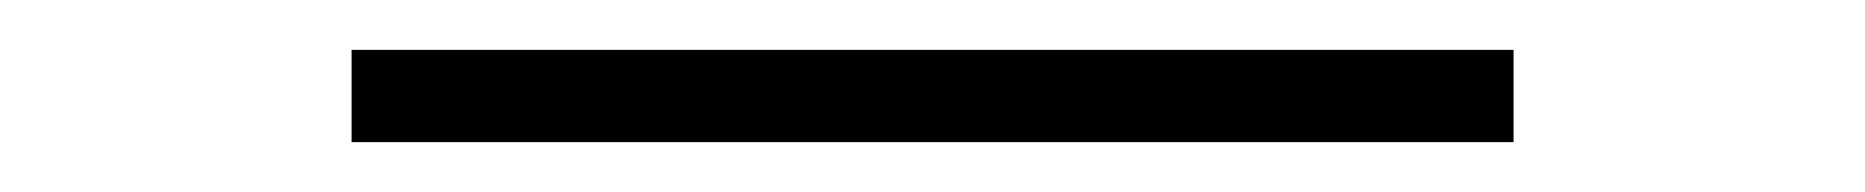

<svg xmlns="http://www.w3.org/2000/svg" viewBox="-20 43 748 77"><path d="M587 100H121V63H587Z"/></svg>

Font: Bubbler One
Style: Regular
Weight: 400
Designer: Brenda Gallo (gbrenda1987@gmail.com)
Foundry: Brenda Gallo
Version: Version 1.003